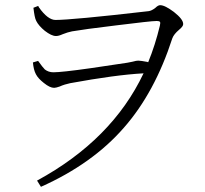

<svg xmlns="http://www.w3.org/2000/svg" viewBox="-20 -697 791 741"><path d="M138 24C270 -35 377 -111 458 -204C538 -295 600 -410 645 -549C649 -560 658 -571 671 -582C682 -591 687 -598 687 -604C687 -617 675 -632 651 -651C628 -668 611 -677 598 -677C593 -677 587 -674 580 -667C570 -659 561 -655 554 -654C355 -631 235 -620 194 -620C175 -620 153 -636 130 -669C129 -672 128 -673 127 -674L109 -667C112 -642 115 -625 120 -616C126 -604 137 -591 153 -578C170 -565 184 -558 196 -558C203 -558 211 -560 222 -565C235 -570 247 -574 258 -576C287 -581 344 -589 428 -599C517 -610 569 -616 585 -616C591 -616 595 -615 597 -613C599 -611 599 -606 597 -598C585 -548 570 -501 552 -457C551 -457 550 -457 549 -458C532 -461 521 -463 514 -463C509 -463 502 -462 492 -459C483 -457 477 -456 472 -455C441 -450 394 -443 331 -434C254 -423 206 -418 186 -418C173 -418 162 -422 153 -429C148 -434 139 -445 127 -462L107 -456C111 -417 120 -400 149 -377C165 -364 178 -358 189 -358C194 -358 201 -360 210 -363C223 -369 237 -373 251 -376C366 -397 460 -410 534 -414C453 -243 316 -105 123 0Z"/></svg>

Font: AllPunType Light
Style: Regular
Weight: 300
Version: 1.0